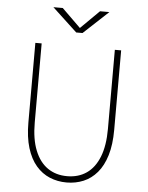

<svg xmlns="http://www.w3.org/2000/svg" viewBox="-60 -942 770 1001"><g transform="rotate(5 325.0 -442.0)"><path d="M326 11Q279 11 238 -6Q197 -23 166.2 -58.8Q135.5 -94.5 118.2 -150.5Q101 -206.5 101 -284V-700H134V-286Q134 -198.5 157.8 -139.8Q181.5 -81 224.5 -51.5Q267.5 -22 326 -22Q385 -22 427.8 -51.5Q470.5 -81 493.8 -139.8Q517 -198.5 517 -286V-700H550V-284Q550 -206.5 533 -150.5Q516 -94.5 485.5 -58.8Q455 -23 414.2 -6Q373.5 11 326 11ZM178.5 -893.5H227.5L325.5 -797.5L422.5 -893.5H471.5L341.5 -772.5H308.5Z"/></g></svg>

Font: Trispace Thin
Style: Regular
Weight: 100
Designer: Tyler Finck
Foundry: Etcetera Type Company
Version: Version 1.210